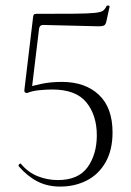

<svg xmlns="http://www.w3.org/2000/svg" viewBox="-20 -676 484 708"><path d="M80 -333Q68 -333 70 -345L102 -613Q103 -620 105 -622.5Q107 -625 115 -625Q206 -625 256 -625.5Q306 -626 329.5 -628.5Q353 -631 360.5 -637Q368 -643 373 -654Q374 -656 379.5 -655.5Q385 -655 384 -651L372 -596Q369 -584 362.5 -581.5Q356 -579 344 -579L139 -584Q126 -584 124 -570L97 -346ZM58 -71Q84 -40 119.5 -26Q155 -12 193 -12Q269 -12 303 -59.5Q337 -107 337 -177Q337 -251 298.5 -298.5Q260 -346 172 -346Q153 -346 126 -343.5Q99 -341 80 -333Q78 -332 80 -342.5Q82 -353 83 -354Q97 -359 131.5 -366.5Q166 -374 208 -374Q294 -374 344.5 -326.5Q395 -279 395 -188Q395 -123 369.5 -78Q344 -33 300 -10.5Q256 12 202 12Q155 12 118 -7Q81 -26 49 -63Q47 -67 51.5 -71Q56 -75 58 -71Z"/></svg>

Font: Cormorant Infant Light Light
Style: Regular
Weight: 300
Version: Version 4.001